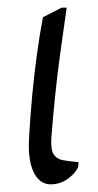

<svg xmlns="http://www.w3.org/2000/svg" viewBox="-20 -479 257 501"><path d="M112 2Q83 2 67.5 -30.5Q52 -63 56 -122Q59 -176 64 -229.5Q69 -283 76 -334.5Q83 -386 92 -434L141 -459H154Q146 -404 138 -346Q130 -288 124 -230.5Q118 -173 114 -119Q112 -89 120 -76.5Q128 -64 144.5 -61Q161 -58 185 -56L184 -43Q176 -26 156.5 -12Q137 2 112 2Z"/></svg>

Font: Ancizar Serif Light
Style: Italic
Weight: 300
Italic angle: -4°
Designer: Cesar Puertas, Viviana Monsalve, Julian Moncada, Julian Prieto, Jose Castro, Felipe Aragon, Mariel Hernandez, Sara Alarc
Version: Version 8.100